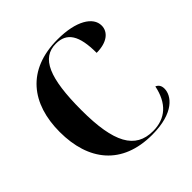

<svg xmlns="http://www.w3.org/2000/svg" viewBox="-190 -881 1048 1048"><g transform="rotate(-45 334.0 -357.0)"><path d="M401 10C572 10 627 -68 627 -121C627 -144 617 -158 600 -165C578 -57 516 -1 419 -1C282 -1 223 -108 223 -358C223 -607 270 -714 381 -714C466 -714 503 -656 503 -521C584 -521 628 -558 628 -607C628 -673 547 -724 404 -724C167 -724 55 -574 55 -358C55 -137 169 10 401 10Z"/></g></svg>

Font: Noto Serif Display
Style: Bold
Weight: 700
Designer: Monotype Design Team
Foundry: Monotype Imaging Inc.
Version: Version 2.009